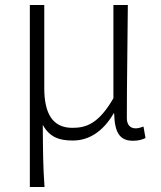

<svg xmlns="http://www.w3.org/2000/svg" viewBox="-20 -553 646 772"><path d="M100 199H159C153 111 153 66 152 -51C181 1 221 12 273 12C336 12 393 -22 437 -97H439C441 -20 461 13 515 13C537 13 553 8 565 2L557 -44C543 -39 535 -37 525 -37C505 -37 490 -50 490 -78C490 -225 493 -379 494 -533H436V-158C376 -54 325 -39 271 -39C191 -39 158 -97 158 -199V-533H100Z"/></svg>

Font: Noto Sans T Chinese Light
Style: Regular
Weight: 300
Designer: Ryoko NISHIZUKA (kana & ideographs); Paul D. Hunt (Latin, Greek & Cyrillic); Wenlong ZHANG (bopomofo); Sandoll Communica
Foundry: Adobe Systems Incorporated
Version: Version 1.000;PS 1;hotconv 1.0.78;makeotf.lib2.5.61930